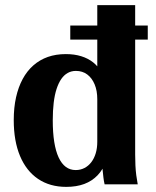

<svg xmlns="http://www.w3.org/2000/svg" viewBox="-20 -720 609 750"><path d="M254.5 -565.3V-620.3H557.2V-565.3ZM238.7 10Q174.7 10 128.7 -21.1Q82.7 -52.2 58.2 -110.7Q33.7 -169.3 33.7 -250.8Q33.7 -299.7 42.7 -340Q51.7 -380.2 68.7 -411.6Q85.7 -443 110.5 -464.7Q135.2 -486.4 166.9 -497.6Q198.6 -508.7 237.2 -508.7Q270.5 -508.7 297.2 -500.4Q323.9 -492.2 344.3 -476Q364.6 -459.8 377.3 -435.5L360 -416.8V-700H508V-115.9Q508 -93.6 509 -73.5Q510 -53.3 512.3 -35.5Q514.7 -17.7 518 0H388.6Q385.6 -13.1 384 -26.4Q382.3 -39.8 381 -54Q379.6 -68.3 379.1 -83.6Q378.6 -98.8 378.6 -115.6L394.1 -91.1Q383 -58 361.2 -35.3Q339.5 -12.7 309 -1.3Q278.5 10 238.7 10ZM275.8 -55.7Q294.4 -55.7 310 -63.8Q325.6 -71.9 336.7 -86.5Q347.9 -101.2 353.9 -121.2Q360 -141.3 360 -166.2V-332.5Q360 -365.9 349.6 -390.6Q339.2 -415.4 320.7 -429.2Q302.2 -443 276.4 -443Q259 -443 244.7 -435.1Q230.3 -427.1 219.5 -411.6Q208.7 -396 201.1 -372.9Q193.5 -349.8 189.8 -319Q186.1 -288.2 186.1 -249.9Q186.1 -154.6 209 -105.1Q231.9 -55.7 275.8 -55.7Z"/></svg>

Font: Sutasoma
Style: Regular
Weight: 400
Designer: Izhar Fathurrohim, Akbar Rohmanto, Arusyal Khofiqoini
Foundry: Kiwari Kolektiv
Version: Version 1.102